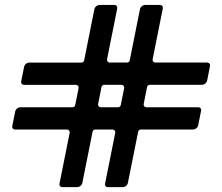

<svg xmlns="http://www.w3.org/2000/svg" viewBox="-20 -769 913 789"><path d="M832.2 -511.9 618.2 -511.9C611.1 -511.9 605.8 -518.4 607.2 -525.3L649.2 -735.2C650.6 -742.1 645.3 -748.6 638.2 -748.6H577C566.3 -748.6 557.1 -741 555 -730.5L513.1 -520.9C512 -515.6 507.4 -511.9 502.1 -511.9H430.9C423.8 -511.8 418.5 -518.3 419.9 -525.3L461.9 -735.2C463.3 -742.1 458 -748.6 450.9 -748.6H389.8C379.1 -748.6 369.8 -741 367.7 -730.5L325.8 -520.8C324.7 -515.6 320.1 -511.8 314.8 -511.8L100.9 -511.8C90.2 -511.8 81 -504.2 78.9 -493.7L66.9 -433.8C65.5 -426.8 70.9 -420.3 77.9 -420.3L292 -420.4C299.1 -420.4 304.4 -413.9 303 -407L289.1 -337.2C288 -331.9 283.4 -328.2 278 -328.2L64.2 -328.1C53.5 -328.1 44.3 -320.5 42.2 -310L30.2 -250.1C28.8 -243.2 34.2 -236.7 41.2 -236.7L255.3 -236.7C262.3 -236.7 267.7 -230.2 266.3 -223.3L224.3 -13.4C222.9 -6.5 228.2 0 235.3 0H296.4C307.2 0 316.4 -7.5 318.5 -18L360.4 -227.7C361.4 -233 366.1 -236.7 371.4 -236.7H442.6C449.6 -236.8 455 -230.3 453.6 -223.3L411.6 -13.4C410.2 -6.5 415.5 0 422.6 0H483.7C494.4 0 503.6 -7.5 505.7 -18L547.7 -227.7C548.7 -233 553.3 -236.8 558.7 -236.8L772.5 -236.8C783.3 -236.8 792.5 -244.4 794.6 -254.9L806.5 -314.8C807.9 -321.8 802.6 -328.2 795.5 -328.2L581.5 -328.2C574.4 -328.2 569.1 -334.7 570.5 -341.6L584.4 -411.4C585.5 -416.7 590.1 -420.4 595.4 -420.4L809.3 -420.5C820 -420.5 829.2 -428 831.3 -438.5L843.2 -498.5C844.6 -505.4 839.3 -511.9 832.2 -511.9ZM465.3 -328.2H394.2C387.1 -328.2 381.8 -334.7 383.2 -341.6L397.1 -411.4C398.2 -416.6 402.8 -420.4 408.1 -420.4H479.3C486.4 -420.4 491.7 -414 490.3 -407L476.3 -337.2C475.3 -332 470.7 -328.2 465.3 -328.2Z"/></svg>

Font: Gridlock
Style: Regular
Weight: 400
Designer: Abhik Krishna Ghosh
Version: Version 001.000